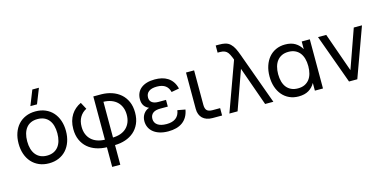

<svg xmlns="http://www.w3.org/2000/svg" viewBox="-89 -1300 4082 2037"><g transform="rotate(-15 1952.0 -282.0)"><path d="M264 -622.5 329.5 -787.5H402L336.5 -622.5ZM300 15Q240 15 191.8 -6Q143.5 -27 109.8 -64.8Q76 -102.5 58 -155Q40 -207.5 40 -270.5Q40 -334 58.2 -386.2Q76.5 -438.5 110.2 -476Q144 -513.5 192.2 -534.2Q240.5 -555 300 -555Q360.5 -555 408.8 -534.2Q457 -513.5 490.8 -475.8Q524.5 -438 542.5 -385.8Q560.5 -333.5 560.5 -270.5Q560.5 -207 542.2 -154.5Q524 -102 490.2 -64.2Q456.5 -26.5 408.2 -5.8Q360 15 300 15ZM300 -69.5Q341 -69.5 372 -83.8Q403 -98 424 -124.2Q445 -150.5 455.5 -187.8Q466 -225 466 -270.5Q466 -317 455.5 -354Q445 -391 424 -417Q403 -443 372 -456.8Q341 -470.5 300 -470.5Q259 -470.5 227.8 -456.5Q196.5 -442.5 176 -416.2Q155.5 -390 145 -353.2Q134.5 -316.5 134.5 -270.5Q134.5 -224 145.2 -187Q156 -150 177 -123.8Q198 -97.5 228.8 -83.5Q259.5 -69.5 300 -69.5Z M935.5 9Q875 7.5 821.2 -10.2Q767.5 -28 727.2 -62.5Q687 -97 663.8 -148.8Q640.5 -200.5 640.5 -269.5Q640.5 -316 651.2 -354.8Q662 -393.5 681.5 -424.2Q701 -455 728.5 -478.5Q756 -502 789.5 -517.5L830 -442Q783.5 -418.5 757.8 -375Q732 -331.5 732 -269.5Q732 -224 746.5 -188Q761 -152 787.8 -127Q814.5 -102 852 -88.5Q889.5 -75 935.5 -74V-549H1024.5Q1085.5 -548 1139 -530Q1192.5 -512 1232.8 -477.2Q1273 -442.5 1296.2 -390.5Q1319.5 -338.5 1319.5 -269.5Q1319.5 -200.5 1296.2 -148.8Q1273 -97 1232.8 -62.2Q1192.5 -27.5 1139 -9.8Q1085.5 8 1024.5 9V225H935.5ZM1024.5 -74Q1070.5 -75 1108.2 -88.2Q1146 -101.5 1172.5 -126.8Q1199 -152 1213.5 -188Q1228 -224 1228 -269.5Q1228 -315.5 1213.5 -351.5Q1199 -387.5 1172.5 -412.8Q1146 -438 1108.2 -451.8Q1070.5 -465.5 1024.5 -466.5Z M1610.5 15Q1657.5 15 1697 4.5Q1736.5 -6 1766.5 -27.8Q1796.5 -49.5 1816.3 -83Q1836 -116.5 1844 -162L1759 -177.5Q1750.5 -120.5 1713.3 -92.5Q1676 -64.5 1613 -64.5Q1547.5 -64.5 1513.3 -89Q1479 -113.5 1479 -156Q1479 -179 1487.3 -195Q1495.5 -211 1510 -221.2Q1524.5 -231.5 1544.5 -236Q1564.5 -240.5 1588 -240.5H1671V-314H1588Q1542.5 -314 1517.8 -332.5Q1493 -351 1493 -386Q1493 -429 1523.5 -452.2Q1554 -475.5 1613 -475.5Q1643.5 -475.5 1666.8 -469Q1690 -462.5 1706.5 -450.2Q1723 -438 1733.8 -420Q1744.5 -402 1750 -379.5L1835 -395Q1824 -440 1802.3 -470.8Q1780.5 -501.5 1750.8 -520.2Q1721 -539 1685.5 -547Q1650 -555 1611 -555Q1562 -555 1523.8 -543.8Q1485.5 -532.5 1459 -511.2Q1432.5 -490 1418.8 -459.8Q1405 -429.5 1405 -391Q1405 -349.5 1423 -322Q1441 -294.5 1475.5 -279.5Q1457.5 -274 1442 -262.5Q1426.5 -251 1415 -235Q1403.5 -219 1397 -198.8Q1390.5 -178.5 1390.5 -155Q1390.5 -117.5 1405.3 -86.2Q1420 -55 1448.3 -32.5Q1476.5 -10 1517.5 2.5Q1558.5 15 1610.5 15Z M2203 0H2098Q2063.5 0 2036.2 -9.5Q2009 -19 1990 -37Q1971 -55 1961 -81Q1951 -107 1951 -140V-539.5H2040V-161.5Q2040 -118.5 2058.2 -99.8Q2076.5 -81 2119.5 -81H2203Z M2479 -540Q2476.5 -547.5 2473.8 -554.2Q2471 -561 2468.5 -567.5Q2454 -602.5 2441 -620.2Q2428 -638 2407.8 -647.2Q2387.5 -656.5 2355 -656.5H2329.5V-735H2364Q2405 -735 2430.5 -729Q2465 -721.5 2488.8 -698.5Q2512.5 -675.5 2528 -644.5Q2543.5 -613.5 2561.5 -564Q2563.5 -558.5 2565.8 -552.2Q2568 -546 2570 -540L2766 0H2675.5L2524.5 -426.5L2373 0H2283Z M3311 -540V0H3222V-84.5Q3196 -37.5 3151.8 -11.2Q3107.5 15 3041.5 15Q2985.5 15 2940 -6Q2894.5 -27 2862.5 -64.8Q2830.5 -102.5 2813.2 -154.8Q2796 -207 2796 -269.5Q2796 -333 2813.5 -385.5Q2831 -438 2863 -475.8Q2895 -513.5 2940.5 -534.2Q2986 -555 3041.5 -555Q3107.5 -555 3151.8 -528.5Q3196 -502 3222 -455.5V-540ZM3056.5 -470.5Q3014.5 -470.5 2983.5 -455.8Q2952.5 -441 2931.8 -414.5Q2911 -388 2900.8 -351Q2890.5 -314 2890.5 -269.5Q2890.5 -224 2901 -187Q2911.5 -150 2932.2 -124Q2953 -98 2984 -83.8Q3015 -69.5 3056.5 -69.5Q3099 -69.5 3130 -84.2Q3161 -99 3181.5 -125.2Q3202 -151.5 3212 -188.5Q3222 -225.5 3222 -269.5Q3222 -315.5 3211.5 -352.5Q3201 -389.5 3180.2 -415.8Q3159.5 -442 3128.5 -456.2Q3097.5 -470.5 3056.5 -470.5Z M3597 0 3401 -540H3491.5L3642.5 -112.5L3794 -540H3884L3688 0Z"/></g></svg>

Font: Vela Sans Med
Style: Regular
Weight: 500
Designer: Principal design: Mikhail Sharanda - project Manrope.
Design modification: Ravid Balaliev
Foundry: Mikhail Sharanda
Version: Version 1.001